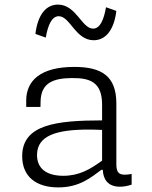

<svg xmlns="http://www.w3.org/2000/svg" viewBox="-20 -803 660 835"><path d="M303 -512C154.5 -512 94 -451 94 -365.5V-338H156L156.5 -362C158 -446 217 -462.5 291 -463.5C370.5 -464.5 424 -447 424 -347.5V-279.5C225 -279 76.5 -262 76.5 -123.5C76.5 -36 136 12 233.5 12C325.5 12 375.5 -31 421 -64.5H427C428.5 -25.5 447.5 9 501.5 9C516 9 533.5 6.5 552.5 0V-46.5C502.5 -37 486 -47 486 -87V-353C486 -473 421 -512 303 -512ZM232 -783C179.5 -783 144 -738 134 -655.5L179 -639.5C188 -691.5 204.5 -732.5 235.5 -732.5C285 -732.5 308 -628 387.5 -628C440 -628 476 -673 486 -755.5L441 -771.5C432 -719.5 416 -678.5 385 -678.5C335.5 -678.5 311.5 -783 232 -783ZM141 -129C141 -214.5 228 -239.5 365.5 -239.5C380.5 -239.5 402.5 -239 424 -238V-104.5C372 -66.5 324 -38.5 255.5 -38.5C183.5 -38.5 141 -69 141 -129Z"/></svg>

Font: Monaspace Neon ExtraLight
Style: Regular
Weight: 200
Designer: Riley Cran & the Lettermatic Team
Foundry: Lettermatic
Version: Version 1.200 (Monaspace Neon)